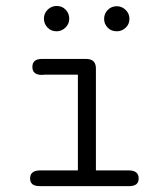

<svg xmlns="http://www.w3.org/2000/svg" viewBox="-20 -631 565 651"><path d="M82 -25.9Q82 -52.7 115.2 -53.2H244.1V-377.9H130.9Q129.9 -377.9 127 -377.4Q124 -377 122.1 -377Q89.8 -377 89.8 -404.1Q89.8 -431.2 122.1 -431.2H272Q305.2 -431.2 305.2 -398.9V-53.2H416Q450.2 -53.2 450.2 -25.9Q450.2 0 418.9 0H113.8Q82 0 82 -25.9ZM128.9 -567.9Q128.9 -585.9 141.8 -598.4Q154.8 -610.8 171.9 -610.8Q190.9 -610.8 202.9 -597.9Q214.8 -585 214.8 -567.9Q214.8 -549.8 201.9 -537.4Q189 -524.9 171.9 -524.9Q152.8 -524.9 140.9 -537.8Q128.9 -550.8 128.9 -567.9ZM333 -566.9Q333 -585 345.5 -597.4Q357.9 -609.9 376 -609.9Q393.1 -609.9 406 -597.4Q418.9 -585 418.9 -566.9Q418.9 -548.8 406 -536.9Q393.1 -524.9 376 -524.9Q356.9 -524.9 345 -537.4Q333 -549.8 333 -566.9Z"/></svg>

Font: CMU Typewriter Text
Style: Light
Weight: 200
Version: Version 0.7.0